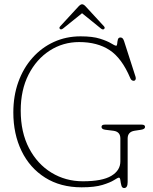

<svg xmlns="http://www.w3.org/2000/svg" viewBox="-20 -886 736 922"><path d="M593 -12Q593 17 576 17Q566 17 562.8 4.5Q559.5 -8 558 -20.5Q556.5 -33 551 -33Q546 -33 527.8 -21.2Q509.5 -9.5 472.2 2Q435 13.5 372 13.5Q270.5 13.5 196.8 -33Q123 -79.5 83.5 -161Q44 -242.5 44 -346Q44 -425.5 68 -492.2Q92 -559 135.8 -608.2Q179.5 -657.5 238.5 -684.5Q297.5 -711.5 367 -711.5Q425 -711.5 460.2 -700.2Q495.5 -689 513.5 -677.8Q531.5 -666.5 538 -666.5Q542 -666.5 542.8 -676.2Q543.5 -686 546 -696Q548.5 -706 558.5 -706Q563.5 -706 567.8 -702.8Q572 -699.5 575.5 -689.5L631 -517Q633.5 -509.5 630.8 -503.8Q628 -498 621.5 -498Q610.5 -498.5 605.5 -511Q565 -607 506.2 -645.5Q447.5 -684 360 -684Q282.5 -684 218.8 -643Q155 -602 117.2 -528Q79.5 -454 79.5 -355Q79.5 -250.5 119.5 -174.2Q159.5 -98 227.2 -56.8Q295 -15.5 378 -15.5Q471 -15.5 514.5 -41.5Q558 -67.5 558 -111V-221Q558 -253.5 525 -258L485 -263Q467.5 -265.5 467.5 -276.5Q467.5 -287.5 483 -287.5H660.5Q676.5 -287.5 676.5 -276.5Q676.5 -266 658 -263L625.5 -258Q593 -252.5 593 -221ZM479 -746Q473 -742 463.5 -750L374 -822.5L284 -750Q274.5 -742.5 269 -746Q261.5 -751.5 269.5 -760L357 -855Q367 -865.5 374 -865.5Q382 -865.5 391.5 -855L479 -760Q486.5 -752 479 -746Z"/></svg>

Font: Fraunces 72pt S100 Thin
Style: Regular
Weight: 100
Version: Version 1.000; ttfautohint (v1.8.3)